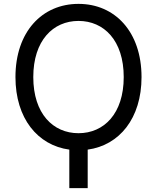

<svg xmlns="http://www.w3.org/2000/svg" viewBox="-20 -757 801 980"><path d="M702.4 -363.6C702.4 -594.5 566.8 -737.2 380.7 -737.2C194.6 -737.2 58.9 -594.5 58.9 -363.6C58.9 -152.7 172.2 -15.3 333.8 6.7V203.1H427.6V6.7C589.1 -15.3 702.4 -152.7 702.4 -363.6ZM149.9 -363.6C149.9 -550.4 251.1 -650.2 380.7 -650.2C510.3 -650.2 611.5 -550.8 611.5 -363.6C611.5 -176.5 510.3 -77.1 380.7 -77.1C251.1 -77.1 149.9 -176.5 149.9 -363.6Z"/></svg>

Font: Margiela Sans Text
Style: Regular
Weight: 400
Designer: Stefan Endress, Andreas Faust
Version: Version 1.100;FEAKit 1.0